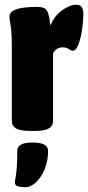

<svg xmlns="http://www.w3.org/2000/svg" viewBox="-20 -551 372 811"><path d="M106 2Q66 2 48 -8.5Q30 -19 30 -40V-349Q30 -398 27.5 -422Q25 -446 22.5 -457.5Q20 -469 20 -480Q20 -498 38 -507Q56 -516 82 -519Q108 -522 133 -522Q156 -522 167 -516.5Q178 -511 183.5 -494Q189 -477 193 -443Q208 -482 241 -506.5Q274 -531 302 -531Q332 -531 332 -494Q332 -461 326.5 -424.5Q321 -388 311 -362.5Q301 -337 288 -337Q280 -337 270.5 -344Q261 -351 244 -351Q230 -351 219.5 -343.5Q209 -336 204 -325V-40Q204 -19 186 -8.5Q168 2 128 2ZM87 240Q71 240 57 236.5Q43 233 43 220Q43 212 45.5 200Q48 188 50.5 161.5Q53 135 53 86Q53 69 68.5 60Q84 51 119 51Q183 51 183 86Q183 130 168 165Q153 200 131 220Q109 240 87 240Z"/></svg>

Font: Asap Condensed Black
Style: Regular
Weight: 900
Width: 3
Designer: Pablo Cosgaya
Foundry: Omnibus-Type
Version: Version 3.001; ttfautohint (v1.8.4.7-5d5b)